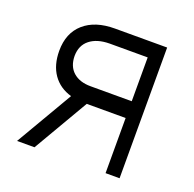

<svg xmlns="http://www.w3.org/2000/svg" viewBox="-102 -649 759 753"><g transform="rotate(20 277.5 -272.5)"><path d="M413.4 0V-230.1H251.1L116.8 0H44L182.9 -237.6Q133.2 -251.8 105.8 -290.8Q78.5 -329.9 78.5 -389.2Q78.5 -463.1 125.2 -504.3Q171.9 -545.5 254.3 -545.5H471.9V0ZM413.4 -300.1V-483H254.3Q202.8 -482.6 172.6 -458.8Q142.4 -435 142 -390.6Q142.4 -347.3 169 -323.7Q195.7 -300.1 241.5 -300.1Z"/></g></svg>

Font: Inter UI Light
Style: Regular
Weight: 300
Designer: Rasmus Andersson
Foundry: rsms
Version: 3.2;8d6f07862